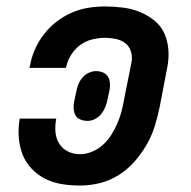

<svg xmlns="http://www.w3.org/2000/svg" viewBox="-20 -562 590 594"><path d="M228 12Q199 12 171 7.5Q143 3 119.5 -9Q96 -21 77.5 -40.5Q59 -60 49.5 -85Q40 -110 38 -138Q36 -166 41 -195H154Q150 -175 151.5 -154.5Q153 -134 163 -118Q173 -102 190 -93.5Q207 -85 228 -85Q246 -85 264.5 -92.5Q283 -100 298 -113.5Q313 -127 323.5 -143.5Q334 -160 342 -178Q350 -196 355 -214Q360 -232 363 -250L387 -370Q390 -387 385 -403Q380 -419 367.5 -428.5Q355 -438 338.5 -441.5Q322 -445 305 -445Q285 -445 265 -440Q245 -435 228.5 -423Q212 -411 200.5 -393Q189 -375 185 -356L184 -352H71L73 -359Q77 -384 88 -409Q99 -434 116 -456Q133 -478 155 -495Q177 -512 202.5 -523Q228 -534 254 -538Q280 -542 305 -542Q333 -542 360.5 -538.5Q388 -535 412.5 -525Q437 -515 457.5 -498.5Q478 -482 488.5 -458.5Q499 -435 501 -407.5Q503 -380 497 -351L474 -231Q468 -202 459 -172.5Q450 -143 434 -115Q418 -87 396 -62Q374 -37 346.5 -20Q319 -3 288.5 4.5Q258 12 228 12ZM251 -188Q240 -188 229.5 -192Q219 -196 214 -204.5Q209 -213 208 -224Q207 -235 209 -246L215 -274Q217 -286 221 -297.5Q225 -309 233 -319.5Q241 -330 253 -336Q265 -342 277 -342Q288 -342 298 -338Q308 -334 313.5 -325.5Q319 -317 320 -306Q321 -295 319 -284L313 -256Q311 -244 306.5 -232.5Q302 -221 294 -210.5Q286 -200 274.5 -194Q263 -188 251 -188Z"/></svg>

Font: Lode Term
Style: Bold Italic
Weight: 700
Italic angle: -11°
Monospace: yes
Designer: Belleve Invis
Foundry: Belleve Invis
Version: Version 29.2.0